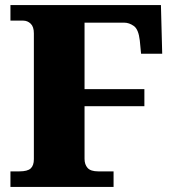

<svg xmlns="http://www.w3.org/2000/svg" viewBox="-20 -734 684 754"><path d="M21 0V-61H56Q88 -61 100.5 -72.5Q113 -84 113 -109V-603Q113 -629 100.5 -641Q88 -653 71 -653H21V-714H612L617 -523H534L529 -575Q524 -619 505.5 -632Q487 -645 468 -645H312V-384H547V-317H312V-110Q312 -88 324 -74.5Q336 -61 366 -61H426V0Z"/></svg>

Font: Noto Serif Sinhala Black
Style: Regular
Weight: 900
Designer: Jelle Bosma - Monotype Design Team
Foundry: Monotype Imaging Inc.
Version: Version 2.007; ttfautohint (v1.8.4.7-5d5b)